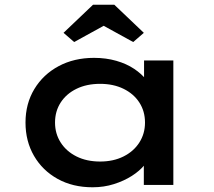

<svg xmlns="http://www.w3.org/2000/svg" viewBox="-20 -783 907 813"><path d="M372 10Q288 10 224 -25.5Q160 -61 124 -123Q88 -185 88 -264Q88 -344 125.5 -406Q163 -468 228.5 -503Q294 -538 378 -538Q429 -538 472.5 -525.5Q516 -513 548 -491.5Q580 -470 599.5 -445Q619 -420 622 -394L590 -395V-527H714V0H589V-139L616 -134Q613 -110 592 -84.5Q571 -59 538 -38Q505 -17 462.5 -3.5Q420 10 372 10ZM404 -99Q460 -99 503 -120.5Q546 -142 570 -179.5Q594 -217 594 -264Q594 -312 570 -349Q546 -386 503 -407Q460 -428 404 -428Q347 -428 304 -407Q261 -386 237 -349Q213 -312 213 -264Q213 -217 237 -179.5Q261 -142 304 -120.5Q347 -99 404 -99ZM294 -605 249 -644 374 -763H464L589 -644L544 -605L404 -682H434Z"/></svg>

Font: Lexend Mega Medium
Style: Regular
Weight: 500
Version: Version 1.007